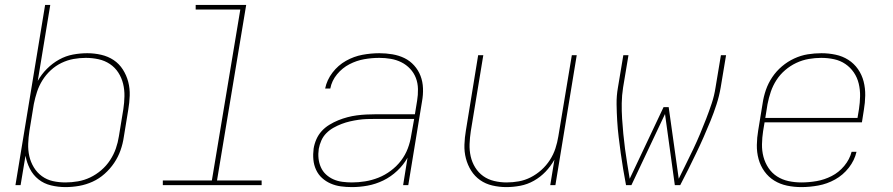

<svg xmlns="http://www.w3.org/2000/svg" viewBox="-20 -755 3640 783"><path d="M247 8Q217 8 188 1Q159 -6 137 -23.5Q115 -41 102 -66.5Q89 -92 84 -120L64 0H43L164 -735H185L134 -425Q149 -452 171.5 -474.5Q194 -497 221 -512Q248 -527 277.5 -532.5Q307 -538 336 -538Q365 -538 393 -531.5Q421 -525 443.5 -510Q466 -495 481 -471.5Q496 -448 503 -421Q510 -394 509 -365Q508 -336 503 -307L485 -197Q481 -169 471.5 -142Q462 -115 445.5 -90.5Q429 -66 406.5 -46Q384 -26 357.5 -14Q331 -2 303 3Q275 8 247 8ZM247 -11Q272 -11 298 -15.5Q324 -20 348 -31.5Q372 -43 393 -61Q414 -79 429 -102Q444 -125 452.5 -149.5Q461 -174 465 -200L483 -310Q487 -336 487.5 -362.5Q488 -389 482 -413.5Q476 -438 462.5 -459Q449 -480 428 -494Q407 -508 381.5 -513.5Q356 -519 330 -519Q305 -519 280 -514.5Q255 -510 231 -498.5Q207 -487 187 -468.5Q167 -450 153 -427.5Q139 -405 131 -380.5Q123 -356 118 -331L100 -221Q96 -195 95 -169Q94 -143 99.5 -118.5Q105 -94 118 -72.5Q131 -51 151 -36.5Q171 -22 195.5 -16.5Q220 -11 247 -11Z M644 0V-19H844L960 -716H778V-735H984L865 -19H1047V0Z M1415 8Q1392 8 1370 5Q1348 2 1328.5 -6.5Q1309 -15 1293.5 -29Q1278 -43 1269 -62.5Q1260 -82 1258 -104Q1256 -126 1259 -149Q1262 -168 1270 -186.5Q1278 -205 1291.5 -220Q1305 -235 1323 -246Q1341 -257 1359.5 -264.5Q1378 -272 1397 -277Q1416 -282 1435 -284.5Q1454 -287 1473.5 -288Q1493 -289 1512 -289H1672L1681 -344Q1685 -368 1684.5 -392Q1684 -416 1676 -437Q1668 -458 1652.5 -474.5Q1637 -491 1617 -501Q1597 -511 1574 -515Q1551 -519 1527 -519Q1496 -519 1465 -513.5Q1434 -508 1405 -493Q1376 -478 1354.5 -452Q1333 -426 1327 -394H1306Q1313 -429 1336 -459Q1359 -489 1391 -507Q1423 -525 1458 -531.5Q1493 -538 1527 -538Q1554 -538 1580.5 -533.5Q1607 -529 1629.5 -518Q1652 -507 1669 -488Q1686 -469 1695 -445.5Q1704 -422 1705 -395Q1706 -368 1701 -341L1645 0H1624L1642 -112Q1626 -83 1600 -58.5Q1574 -34 1543 -19Q1512 -4 1479.5 2Q1447 8 1415 8ZM1415 -11Q1442 -11 1469.5 -15.5Q1497 -20 1523.5 -30.5Q1550 -41 1574 -59Q1598 -77 1615.5 -100Q1633 -123 1643 -149.5Q1653 -176 1657 -203L1669 -270H1512Q1494 -270 1477 -269.5Q1460 -269 1442.5 -266.5Q1425 -264 1407.5 -260Q1390 -256 1373 -249.5Q1356 -243 1340 -234Q1324 -225 1311 -212Q1298 -199 1290.5 -182Q1283 -165 1280 -148Q1277 -128 1279 -109Q1281 -90 1288.5 -73Q1296 -56 1309.5 -43.5Q1323 -31 1340 -23.5Q1357 -16 1376.5 -13.5Q1396 -11 1415 -11Z M2045 8Q2016 8 1988 1.5Q1960 -5 1938 -20.5Q1916 -36 1901.5 -59Q1887 -82 1880 -109Q1873 -136 1874 -165Q1875 -194 1880 -223L1930 -530H1951L1900 -220Q1896 -194 1895 -168Q1894 -142 1899.5 -117.5Q1905 -93 1918 -72Q1931 -51 1950.5 -37Q1970 -23 1995 -17Q2020 -11 2046 -11Q2071 -11 2096 -15.5Q2121 -20 2144.5 -32Q2168 -44 2188 -62Q2208 -80 2222.5 -102.5Q2237 -125 2245 -149.5Q2253 -174 2257 -199L2312 -530H2332L2245 0H2224L2241 -104Q2226 -77 2205 -55Q2184 -33 2157.5 -18Q2131 -3 2102 2.5Q2073 8 2045 8Z M2533 0Q2527 -32 2521.5 -64.5Q2516 -97 2511.5 -130Q2507 -163 2503 -196Q2499 -229 2497 -262.5Q2495 -296 2494.5 -330Q2494 -364 2500 -398L2522 -530H2543L2521 -398Q2516 -366 2515.5 -334Q2515 -302 2517 -271Q2519 -240 2522 -209Q2525 -178 2529 -147.5Q2533 -117 2538 -87Q2543 -57 2548 -26L2686 -318H2707L2748 -26Q2763 -57 2778 -87Q2793 -117 2807.5 -147.5Q2822 -178 2835 -209Q2848 -240 2860 -271Q2872 -302 2882.5 -333.5Q2893 -365 2898 -398L2920 -530H2941L2919 -398Q2913 -363 2902 -329Q2891 -295 2877.5 -262Q2864 -229 2849.5 -196Q2835 -163 2819 -130Q2803 -97 2787 -64.5Q2771 -32 2754 0H2732L2692 -290L2555 0Z M3248 8Q3218 8 3189.5 2Q3161 -4 3137.5 -18.5Q3114 -33 3097.5 -56Q3081 -79 3073.5 -106.5Q3066 -134 3066.5 -164Q3067 -194 3072 -223L3090 -333Q3094 -361 3103.5 -388.5Q3113 -416 3129.5 -440.5Q3146 -465 3169 -484.5Q3192 -504 3219 -516.5Q3246 -529 3274 -533.5Q3302 -538 3330 -538Q3359 -538 3387.5 -532Q3416 -526 3439.5 -511Q3463 -496 3479 -473Q3495 -450 3502 -422.5Q3509 -395 3508.5 -365.5Q3508 -336 3503 -307L3495 -256H3098L3092 -220Q3088 -194 3087.5 -167Q3087 -140 3093.5 -115.5Q3100 -91 3114 -70Q3128 -49 3149 -35.5Q3170 -22 3195.5 -16.5Q3221 -11 3248 -11Q3279 -11 3310.5 -16.5Q3342 -22 3371.5 -37Q3401 -52 3423 -78.5Q3445 -105 3453 -136H3473Q3465 -101 3441.5 -71Q3418 -41 3385.5 -23Q3353 -5 3317.5 1.5Q3282 8 3248 8ZM3101 -274H3477L3483 -310Q3487 -336 3487.5 -362.5Q3488 -389 3482 -414Q3476 -439 3462 -459.5Q3448 -480 3427.5 -494Q3407 -508 3381.5 -513.5Q3356 -519 3329 -519Q3304 -519 3278 -514.5Q3252 -510 3227.5 -498.5Q3203 -487 3182 -469Q3161 -451 3146.5 -428.5Q3132 -406 3123.5 -381Q3115 -356 3110 -330Z"/></svg>

Font: Iosevka Curly ThExObl
Style: Regular
Weight: 100
Width: 7
Italic angle: -9°
Monospace: yes
Designer: Belleve Invis
Foundry: Belleve Invis
Version: Version 11.1.0; ttfautohint (v1.8.3)